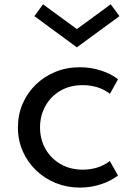

<svg xmlns="http://www.w3.org/2000/svg" viewBox="-20 -832 600 868"><path d="M341 16Q283 16 232.2 -4.5Q181.5 -25 143 -62Q104.5 -99 82.8 -148.5Q61 -198 61 -256Q61 -313 82 -362.2Q103 -411.5 141 -448.8Q179 -486 230 -507Q281 -528 340.5 -528Q391 -528 436.5 -513.2Q482 -498.5 513.5 -473.5L477 -408Q426.5 -447 353.5 -447Q295.5 -447 252 -421.2Q208.5 -395.5 184.8 -352Q161 -308.5 161 -256Q161 -202 185.5 -158.8Q210 -115.5 253.8 -90.2Q297.5 -65 354.5 -65Q390 -65 421.5 -75.2Q453 -85.5 476.5 -104L513.5 -38.5Q481.5 -14 436.5 1Q391.5 16 341 16ZM327.5 -618 135.5 -759 174.5 -812.5 327.5 -700.5 480.5 -812.5 520 -759Z"/></svg>

Font: Spartan Thin Medium
Style: Regular
Weight: 500
Version: Version 1.004